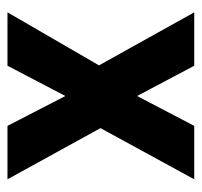

<svg xmlns="http://www.w3.org/2000/svg" viewBox="-33 -507 540 514"><g transform="rotate(-90 237.0 -250.0)"><path d="M14 -500 151 -251 14 0H157L237 -153L318 0H461L319 -255L461 -500H318L237 -345L157 -500Z"/></g></svg>

Font: RazerF5
Style: Bold
Weight: 700
Foundry: Razer Inc.
Version: Version 1.000;PS 001.001;hotconv 1.0.56